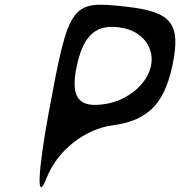

<svg xmlns="http://www.w3.org/2000/svg" viewBox="-20 -857 751 800"><path d="M183 -388C136 -132 132 -9 174 -115C219 -230 332 -319 450 -335C594 -354 664 -423 698 -582C735 -758 697 -808 507 -829C275 -855 268 -847 183 -388ZM300 -582C328 -714 383 -760 489 -741C574 -726 625 -658 609 -582C593 -506 512 -439 421 -424C307 -405 272 -450 300 -582Z"/></svg>

Font: Venom Sans
Style: Obl
Weight: 400
Version: Version 1.001